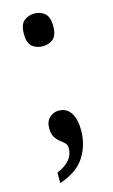

<svg xmlns="http://www.w3.org/2000/svg" viewBox="-110 -579 456 777"><g transform="rotate(-15 118.0 -191.0)"><path d="M118 -399Q92 -399 74 -413.5Q56 -428 56 -467Q56 -506 74 -521Q92 -536 118 -536Q143 -536 161 -521Q179 -506 179 -467Q179 -428 161 -413.5Q143 -399 118 -399ZM42 154V110Q112 81 112 26Q112 12 103.5 4Q95 -4 84 -12.5Q73 -21 64.5 -34.5Q56 -48 56 -72Q56 -100 72.5 -115.5Q89 -131 111 -131Q144 -131 161.5 -104.5Q179 -78 179 -30Q179 30 148 79.5Q117 129 42 154Z"/></g></svg>

Font: Noto Serif Khmer ExtraCondensed SemiBold
Style: Regular
Weight: 600
Width: 2
Designer: Danh Hong and the Monotype Design Team
Foundry: Monotype Imaging Inc.
Version: Version 2.004; ttfautohint (v1.8.4.7-5d5b)